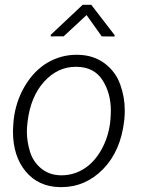

<svg xmlns="http://www.w3.org/2000/svg" viewBox="-20 -765 588 795"><path d="M357.9 -745.1H322.3L190.4 -621.1L189.9 -614.3L243.7 -614.7L338.4 -702.6L401.4 -614.3L454.1 -613.8L454.6 -619.6ZM35.2 -252.4 33.7 -224.6C33.7 -223.1 33.7 -222.2 33.7 -220.7C33.7 -152.8 51.3 -97.2 86.4 -55.2C121.6 -12.7 168.9 8.8 228 9.8C230 9.8 232.4 9.8 234.4 9.8C300.8 9.8 357.9 -15.1 406.7 -64.5C455.1 -114.3 484.4 -180.7 494.1 -264.2L495.1 -273.4C496.1 -285.2 496.6 -296.9 496.6 -308.1C496.6 -343.8 490.7 -378.9 478 -414.6C465.8 -449.7 444.3 -479 413.6 -502.4C382.8 -525.4 345.2 -537.6 301.8 -538.1C299.8 -538.1 297.9 -538.1 296.4 -538.1C253.9 -538.1 214.4 -527.3 177.2 -505.9C140.1 -483.9 108.9 -452.1 83.5 -409.7C58.1 -367.2 42.5 -320.3 36.6 -269ZM94.2 -261.2C102.5 -330.6 125.5 -385.7 162.6 -426.8C200.2 -467.8 243.2 -488.3 293 -488.3C294.9 -488.3 296.9 -488.3 298.8 -488.3C346.7 -487.3 381.8 -468.8 404.8 -432.6C427.7 -396.5 439 -354.5 439 -307.1C439 -296.4 438.5 -284.7 437.5 -272.9L436 -256.8C430.7 -215.8 418.5 -178.2 399.4 -144.5C361.8 -76.7 302.2 -39.1 234.4 -39.1C233.4 -39.1 231.9 -39.1 231 -39.1C198.2 -40 171.4 -49.8 149.4 -68.4C127.4 -86.9 112.3 -109.9 104 -137.7C95.7 -165.5 91.3 -192.4 91.3 -218.8C91.3 -229.5 91.8 -240.7 93.3 -252.4Z"/></svg>

Font: Roboto Light
Style: Italic
Weight: 300
Italic angle: -12°
Designer: Google
Version: Version 2.137; 2017